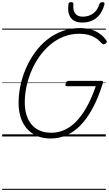

<svg xmlns="http://www.w3.org/2000/svg" viewBox="-20 -1278 1020 1798"><path d="M455 19Q383 19 327.5 -4.5Q272 -28 233 -72Q194 -116 174 -177.5Q154 -239 154 -315Q154 -395 171.5 -477.5Q189 -560 223 -638Q257 -716 306 -784.5Q355 -853 419 -904.5Q483 -956 560.5 -985.5Q638 -1015 728 -1015Q783 -1015 829.5 -1002Q876 -989 913 -963Q950 -937 976 -899Q983 -889 979 -881.5Q975 -874 964 -867Q954 -861 947 -863Q940 -865 929 -876Q904 -905 873 -924Q842 -943 805 -952.5Q768 -962 723 -962Q646 -962 578 -935.5Q510 -909 453 -861.5Q396 -814 351.5 -752Q307 -690 276 -618Q245 -546 228.5 -470Q212 -394 212 -320Q212 -254 228.5 -201Q245 -148 276.5 -111Q308 -74 354 -54.5Q400 -35 459 -35Q509 -35 556 -50.5Q603 -66 647 -99Q691 -132 731.5 -184Q772 -236 808.5 -307Q845 -378 877 -471H606Q594 -471 593 -478.5Q592 -486 596 -497Q600 -510 606 -515.5Q612 -521 622 -521H929Q941 -521 944 -516Q947 -511 943 -498Q899 -358 845 -259.5Q791 -161 729 -99.5Q667 -38 598 -9.5Q529 19 455 19ZM750 -1067Q678 -1067 644 -1110Q610 -1153 621 -1238Q622 -1249 628 -1253.5Q634 -1258 646 -1258Q657 -1258 662.5 -1253Q668 -1248 667 -1238Q662 -1179 685 -1150.5Q708 -1122 755 -1122Q812 -1122 852.5 -1152Q893 -1182 910 -1238Q915 -1249 921 -1253.5Q927 -1258 938 -1258Q950 -1258 955.5 -1252.5Q961 -1247 958 -1236Q942 -1178 912 -1140Q882 -1102 841.5 -1084.5Q801 -1067 750 -1067ZM0 490H971V500H0ZM0 -20H971V0H0ZM0 -505H971V-500H0ZM0 -1010H971V-1000H0Z"/></svg>

Font: Playwrite BE VLG Guides
Style: Regular
Weight: 400
Designer: Veronika Burian, José Scaglione
Foundry: TypeTogether
Version: Version 1.003